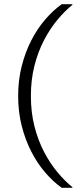

<svg xmlns="http://www.w3.org/2000/svg" viewBox="-20 -770 391 920"><path d="M128 -310Q128 -388 145 -455Q162 -522 191 -577.5Q220 -633 255.5 -675.5Q291 -718 327 -747V-750H276Q235 -721 197 -677Q159 -633 130 -576.5Q101 -520 84 -453Q67 -386 67 -310Q67 -234 84 -167Q101 -100 130 -43.5Q159 13 197 57Q235 101 276 130H327V127Q291 98 255.5 55.5Q220 13 191 -42.5Q162 -98 145 -165Q128 -232 128 -310Z"/></svg>

Font: Roboto Serif 20pt ExtraLight
Style: Regular
Weight: 250
Version: Version 1.008